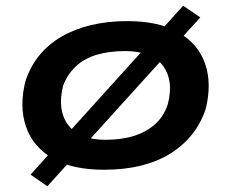

<svg xmlns="http://www.w3.org/2000/svg" viewBox="-20 -585 810 673"><path d="M344 10Q232 10 163.5 -30.5Q95 -71 71 -141.5Q47 -212 69 -300Q86 -352 118 -391Q150 -430 195.5 -456.5Q241 -483 299 -497Q357 -511 426 -511Q538 -511 606.5 -471Q675 -431 699 -361.5Q723 -292 701 -203Q684 -152 652 -112.5Q620 -73 575 -45.5Q530 -18 472.5 -4Q415 10 344 10ZM350 -95Q407 -95 450.5 -109Q494 -123 524 -150Q554 -177 568 -219Q590 -302 551.5 -354Q513 -406 418 -406Q363 -406 319 -393Q275 -380 245.5 -352Q216 -324 201 -284Q180 -199 219 -147Q258 -95 350 -95ZM146 68 87 27 622 -565 682 -524Z"/></svg>

Font: Nunito Sans 7pt Expanded
Style: Bold Italic
Weight: 700
Width: 7
Italic angle: -9°
Designer: Vernon Adams
Foundry: Vernon Adams
Version: Version 3.101;gftools[0.9.27]